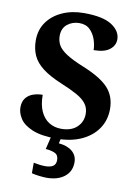

<svg xmlns="http://www.w3.org/2000/svg" viewBox="-102 -791 791 1097"><g transform="rotate(10 293.0 -242.0)"><path d="M264 10Q175 10 123.5 -11.5Q72 -33 51 -65.5Q30 -98 30 -130Q30 -164 46 -184.5Q62 -205 88 -214Q114 -223 143 -223Q143 -166 160.5 -127.5Q178 -89 209 -69.5Q240 -50 280 -50Q339 -50 371.5 -81Q404 -112 404 -158Q404 -192 385.5 -216.5Q367 -241 330 -261.5Q293 -282 237 -305Q167 -334 126 -365.5Q85 -397 67.5 -435.5Q50 -474 50 -523Q50 -584 82 -629Q114 -674 169.5 -699Q225 -724 295 -724Q405 -724 456.5 -690.5Q508 -657 508 -608Q508 -573 477.5 -549Q447 -525 385 -525Q385 -553 374.5 -585Q364 -617 341 -640Q318 -663 279 -663Q239 -663 209.5 -639.5Q180 -616 180 -571Q180 -543 193 -519Q206 -495 242 -471.5Q278 -448 345 -421Q448 -379 492 -331Q536 -283 536 -209Q536 -145 502.5 -95.5Q469 -46 408 -18Q347 10 264 10ZM247 240Q231 240 204.5 237Q178 234 160 229V168Q198 176 228 176Q257 176 273 165.5Q289 155 289 130Q289 101 267.5 91Q246 81 214 79L235 -9H292L282 34Q331 38 360 62Q389 86 389 126Q389 179 350 209.5Q311 240 247 240Z"/></g></svg>

Font: Noto Naskh Arabic
Style: Bold
Weight: 700
Designer: Monotype Design Team, David Williams, Mohamad Dakak and Nizar Qandah
Foundry: Monotype Imaging Inc.
Version: Version 2.016